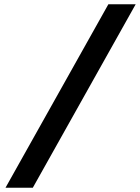

<svg xmlns="http://www.w3.org/2000/svg" viewBox="-20 -770 656 900"><path d="M5.8 110 488 -750H616L133.8 110Z"/></svg>

Font: Geist Mono
Style: Italic
Weight: 400
Italic angle: -12°
Monospace: yes
Designer: Basement.studio, Andrés Briganti, Mateo Zaragoza
Foundry: Basement.studio, Vercel, Andrés Briganti, Guido Ferreyra, Mateo Zaragoza
Version: Version 1.500